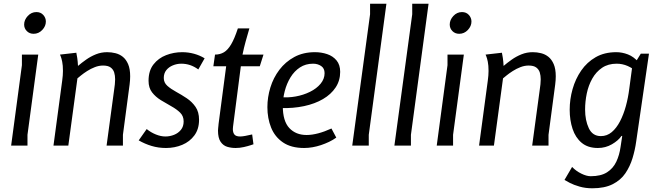

<svg xmlns="http://www.w3.org/2000/svg" viewBox="-20 -784 3539 1034"><path d="M227 -668Q227 -643 207.5 -622.5Q188 -602 161 -602Q139 -602 124.5 -616.5Q110 -631 110 -652Q110 -677 129.5 -698Q149 -719 176 -719Q199 -719 213 -703.5Q227 -688 227 -668ZM186 -490 128 -58V0H40L98 -433V-490Z M391 -500Q393 -493 396 -472Q399 -451 400 -429Q420 -446 444 -463Q468 -480 496.5 -491.5Q525 -503 557 -503Q580 -503 602 -497.5Q624 -492 641.5 -478Q659 -464 670 -438.5Q681 -413 681 -373Q681 -353 678 -329L642 -58V0H554L595 -303Q597 -316 598.5 -330Q600 -344 600 -357Q600 -377 595 -393.5Q590 -410 576 -420.5Q562 -431 535 -431Q513 -431 491 -422.5Q469 -414 449.5 -401.5Q430 -389 416.5 -378Q403 -367 397 -362L348 0H268L315 -350Q317 -364 318 -377.5Q319 -391 319 -402Q319 -432 315 -451.5Q311 -471 307 -480.5Q303 -490 303 -490Z M1048 -410Q1026 -426 1003.5 -433.5Q981 -441 956 -441Q933 -441 911 -432Q889 -423 875.5 -406Q862 -389 862 -364Q862 -339 881 -322Q900 -305 928.5 -289.5Q957 -274 985.5 -255Q1014 -236 1033 -208.5Q1052 -181 1052 -139Q1052 -89 1027 -55Q1002 -21 961.5 -4Q921 13 874 13Q833 13 796.5 2Q760 -9 727 -28L770 -89Q792 -71 819 -60Q846 -49 871 -49Q895 -49 917.5 -58Q940 -67 954.5 -85Q969 -103 969 -130Q969 -159 950 -177.5Q931 -196 903 -211.5Q875 -227 846.5 -244.5Q818 -262 799 -286.5Q780 -311 780 -349Q780 -403 806.5 -437Q833 -471 874.5 -487Q916 -503 961 -503Q994 -503 1025 -494.5Q1056 -486 1082 -470Z M1323 -631Q1312 -593 1303 -561Q1294 -529 1286 -490H1399L1379 -427H1277L1236 -110Q1236 -110 1235 -102Q1234 -94 1234 -89Q1234 -70 1242.5 -59.5Q1251 -49 1273 -49Q1284 -49 1300.5 -52Q1317 -55 1338 -60L1345 -7Q1345 -7 1330 -2Q1315 3 1293 8Q1271 13 1249 13Q1225 13 1203.5 6.5Q1182 0 1168 -20.5Q1154 -41 1154 -81Q1154 -87 1155 -95Q1156 -103 1156.5 -109.5Q1157 -116 1157 -116L1198 -427H1129L1138 -490Q1165 -490 1186 -502.5Q1207 -515 1225 -545.5Q1243 -576 1261 -631Z M1676 -503Q1711 -503 1742 -492.5Q1773 -482 1792.5 -458.5Q1812 -435 1812 -397Q1812 -350 1787.5 -313Q1763 -276 1719.5 -250.5Q1676 -225 1617.5 -212.5Q1559 -200 1491 -202V-261Q1531 -257 1572.5 -264.5Q1614 -272 1649.5 -289.5Q1685 -307 1706.5 -333Q1728 -359 1728 -390Q1728 -416 1709.5 -428.5Q1691 -441 1666 -441Q1626 -441 1595.5 -421Q1565 -401 1544.5 -367.5Q1524 -334 1513.5 -293.5Q1503 -253 1503 -213Q1503 -132 1538 -94.5Q1573 -57 1631 -57Q1660 -57 1694 -66Q1728 -75 1765 -92L1791 -43Q1773 -30 1752 -20Q1731 -10 1708.5 -2.5Q1686 5 1663 9Q1640 13 1618 13Q1548 13 1504 -17Q1460 -47 1440 -97Q1420 -147 1420 -207Q1420 -260 1436 -312.5Q1452 -365 1484.5 -408Q1517 -451 1565 -477Q1613 -503 1676 -503Z M2061 -764 1966 -58V0H1877L1973 -707V-764Z M2288 -764 2193 -58V0H2104L2200 -707V-764Z M2519 -668Q2519 -643 2499.5 -622.5Q2480 -602 2453 -602Q2431 -602 2416.5 -616.5Q2402 -631 2402 -652Q2402 -677 2421.5 -698Q2441 -719 2468 -719Q2491 -719 2505 -703.5Q2519 -688 2519 -668ZM2478 -490 2420 -58V0H2332L2390 -433V-490Z M2683 -500Q2685 -493 2688 -472Q2691 -451 2692 -429Q2712 -446 2736 -463Q2760 -480 2788.5 -491.5Q2817 -503 2849 -503Q2872 -503 2894 -497.5Q2916 -492 2933.5 -478Q2951 -464 2962 -438.5Q2973 -413 2973 -373Q2973 -353 2970 -329L2934 -58V0H2846L2887 -303Q2889 -316 2890.5 -330Q2892 -344 2892 -357Q2892 -377 2887 -393.5Q2882 -410 2868 -420.5Q2854 -431 2827 -431Q2805 -431 2783 -422.5Q2761 -414 2741.5 -401.5Q2722 -389 2708.5 -378Q2695 -367 2689 -362L2640 0H2560L2607 -350Q2609 -364 2610 -377.5Q2611 -391 2611 -402Q2611 -432 2607 -451.5Q2603 -471 2599 -480.5Q2595 -490 2595 -490Z M3431 -495H3475L3406 -21Q3400 23 3386.5 67.5Q3373 112 3348 149Q3323 186 3279.5 208Q3236 230 3170 230Q3133 230 3101.5 221Q3070 212 3049 201Q3028 190 3020 185L3061 115Q3082 137 3110.5 151Q3139 165 3161 165Q3216 165 3249 144Q3282 123 3299 87Q3316 51 3322 7L3331 -52H3327Q3310 -27 3275.5 -7Q3241 13 3200 13Q3146 13 3112.5 -15Q3079 -43 3063.5 -90Q3048 -137 3048 -193Q3048 -249 3063.5 -304Q3079 -359 3110 -404Q3141 -449 3188 -476Q3235 -503 3299 -503Q3330 -503 3361.5 -491Q3393 -479 3420 -448V-389Q3389 -416 3360.5 -428.5Q3332 -441 3301 -441Q3255 -441 3222.5 -419Q3190 -397 3169.5 -360.5Q3149 -324 3140 -280.5Q3131 -237 3131 -194Q3131 -136 3151 -93.5Q3171 -51 3216 -51Q3249 -51 3274.5 -72.5Q3300 -94 3319 -130.5Q3338 -167 3350.5 -212.5Q3363 -258 3369 -307L3384 -419Z"/></svg>

Font: Rosario
Style: Italic
Weight: 400
Italic angle: -8.05°
Designer: Hector Gatti
Foundry: Omnibus Type
Version: Version 1.201